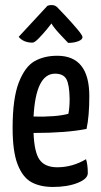

<svg xmlns="http://www.w3.org/2000/svg" viewBox="-20 -731 401 761"><path d="M30 0ZM321 -100Q328 -78 328 -45Q328 -22 287.5 -6Q247 10 190 10Q139 10 104.5 -9Q70 -28 50 -79Q30 -130 30 -224Q30 -341 54.5 -404Q79 -467 117 -488.5Q155 -510 207 -510Q334 -510 334 -350Q334 -270 323 -220Q242 -204 113 -204Q116 -126 137.5 -97Q159 -68 207 -68Q267 -68 321 -100ZM113 -269Q204 -267 251 -280Q256 -303 256 -340Q255 -396 243 -417.5Q231 -439 198 -439Q122 -439 113 -269ZM185 -711Q200 -711 210 -699Q217 -692 240.5 -667Q264 -642 285.5 -616.5Q307 -591 307 -584Q307 -574 290 -567.5Q273 -561 250 -561Q241 -570 216.5 -596.5Q192 -623 184 -638Q180 -632 165 -614Q150 -596 133.5 -579Q117 -562 109 -562Q73 -562 54 -585L168 -708Q175 -711 185 -711Z"/></svg>

Font: Yanone Kaffeesatz
Style: Regular
Weight: 400
Designer: Yanone (Cyrillic: Daniel Pouzeot & Huerta Tipografica)
Foundry: Yanone
Version: Version 1.100;PS 001.100;hotconv 1.0.70;makeotf.lib2.5.58329